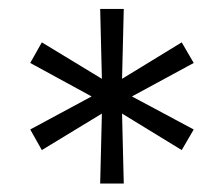

<svg xmlns="http://www.w3.org/2000/svg" viewBox="-20 -573 509 437"><path d="M208 -155.3 211.9 -314.5 75.2 -231.4 48.8 -278.3 188.5 -353.5 48.8 -429.7 75.2 -476.6 211.9 -393.6 208 -552.7H261.7L257.8 -393.6L393.6 -476.6L420.9 -429.7L280.3 -353.5L420.9 -278.3L393.6 -231.4L257.8 -314.5L261.7 -155.3Z"/></svg>

Font: Pretendard GOV Light
Style: Regular
Weight: 300
Designer: Base glyphs from Inter by Rasmus Andersson; Hangeul glyphs from Noto Sans CJK(Source Han Sans) by Jang Soo-young and Kan
Foundry: Kil Hyung-jin
Version: Version 1.309